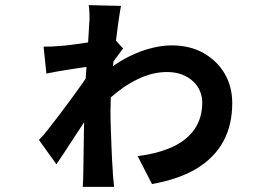

<svg xmlns="http://www.w3.org/2000/svg" viewBox="-20 -678 1040 749"><path d="M517 -69Q596 -79 652 -104.5Q708 -130 738.5 -173.5Q769 -217 769 -279Q769 -300 760.5 -321.5Q752 -343 734 -360Q716 -377 690.5 -387Q665 -397 632 -397Q582 -397 533.5 -376.5Q485 -356 441.5 -322Q398 -288 359 -248L360 -369Q405 -413 455.5 -442.5Q506 -472 556.5 -486.5Q607 -501 649 -501Q721 -501 774 -471Q827 -441 856.5 -390.5Q886 -340 886 -276Q886 -191 851.5 -127Q817 -63 748 -21Q679 21 573 40ZM328 -585Q330 -601 329 -624Q328 -647 326 -658L452 -655Q447 -629 440.5 -582.5Q434 -536 427 -477.5Q420 -419 415.5 -358Q411 -297 411 -243Q411 -211 412.5 -171.5Q414 -132 415.5 -90.5Q417 -49 420 -10Q420 1 422 19Q424 37 425 51H303Q304 37 304.5 19Q305 1 305 -8Q306 -47 306.5 -107Q307 -167 309 -232Q311 -297 313 -351Q315 -378 317 -411.5Q319 -445 321.5 -479Q324 -513 325.5 -541Q327 -569 328 -585ZM332 -419Q319 -417 297 -414Q275 -411 250.5 -407Q226 -403 202.5 -399Q179 -395 161 -391L150 -496Q168 -496 182 -496.5Q196 -497 217 -499Q236 -500 264.5 -504Q293 -508 324 -512.5Q355 -517 381.5 -522.5Q408 -528 421 -532L460 -489Q450 -475 432 -451Q414 -427 403 -410L352 -266Q339 -247 319 -217.5Q299 -188 277.5 -154.5Q256 -121 235.5 -90Q215 -59 200 -37L132 -132Q147 -147 167 -172.5Q187 -198 209.5 -227.5Q232 -257 254 -287Q276 -317 295 -343.5Q314 -370 325 -389L327 -406Z"/></svg>

Font: Noto Sans SC
Style: Bold
Weight: 700
Designer: Ryoko NISHIZUKA  (kana, bopomofo & ideographs); Paul D. Hunt (Latin, Greek & Cyrillic); Sandoll Communications , Soo-you
Foundry: Adobe
Version: Version 2.004-H2;hotconv 1.0.118;makeotfexe 2.5.65603